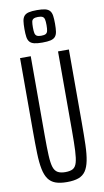

<svg xmlns="http://www.w3.org/2000/svg" viewBox="-102 -972 554 1026"><g transform="rotate(-10 175.5 -458.5)"><path d="M176 8Q138 8 113.5 -1Q89 -10 74.5 -30.5Q60 -51 53 -85.5Q46 -120 44.5 -171Q43 -222 43 -292V-688H101V-257Q101 -191 103 -149.5Q105 -108 112 -86Q119 -64 134.5 -55Q150 -46 176 -46Q203 -46 217.5 -54.5Q232 -63 238.5 -85.5Q245 -108 247 -149.5Q249 -191 249 -257V-688H308V-292Q308 -222 306.5 -171Q305 -120 298 -85.5Q291 -51 277 -30.5Q263 -10 238.5 -1Q214 8 176 8ZM175 -749Q148 -749 131.5 -753Q115 -757 106.5 -767Q98 -777 95.5 -794Q93 -811 93 -837Q93 -863 95.5 -880Q98 -897 106.5 -907Q115 -917 131.5 -921Q148 -925 176 -925Q204 -925 220.5 -921Q237 -917 245.5 -907Q254 -897 256.5 -880Q259 -863 259 -837Q259 -811 256.5 -794Q254 -777 245.5 -767Q237 -757 220.5 -753Q204 -749 175 -749ZM175 -786Q192 -786 200 -790.5Q208 -795 210.5 -806Q213 -817 213 -837Q213 -857 210.5 -868Q208 -879 200 -883.5Q192 -888 175 -888Q160 -888 151.5 -883.5Q143 -879 141 -868Q139 -857 139 -837Q139 -817 141.5 -806Q144 -795 152 -790.5Q160 -786 175 -786Z"/></g></svg>

Font: Saira UltraCondensed
Style: Regular
Weight: 400
Width: 1
Designer: Hector Gatti with collaboration of the Omnibus-Type team
Foundry: Omnibus-Type
Version: Version 1.101